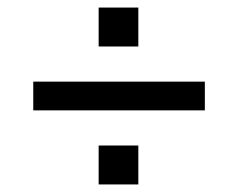

<svg xmlns="http://www.w3.org/2000/svg" viewBox="-20 -604 630 508"><path d="M68 -312V-388H522V-312ZM241 -116V-219H346V-116ZM241 -481V-584H346V-481Z"/></svg>

Font: Host Grotesk Light
Style: Regular
Weight: 400
Version: Version 1.003